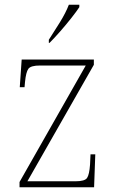

<svg xmlns="http://www.w3.org/2000/svg" viewBox="-20 -786 487 806"><path d="M62 0V-22L340 -511H148Q109 -511 99 -497Q89 -483 85 -442L83 -420H63L71 -536H374V-514L95 -25H297Q336 -25 345.5 -39Q355 -53 358 -95L360 -138H380L375 0ZM185 -619Q207 -653 231.5 -692.5Q256 -732 269 -766H313V-756Q302 -739 280 -711Q258 -683 233 -654.5Q208 -626 188 -606H185Z"/></svg>

Font: Noto Serif Georgian SemiCondensed Thin
Style: Regular
Weight: 100
Width: 4
Designer: Monotype Design Team, Akaki Razmadze
Foundry: Google LLC
Version: Version 2.003; ttfautohint (v1.8.4.7-5d5b)